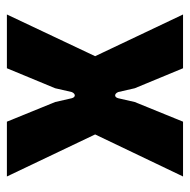

<svg xmlns="http://www.w3.org/2000/svg" viewBox="-17 -534 551 557"><g transform="rotate(-90 258.5 -255.5)"><path d="M25 0H184L241 -140L252 -188C255 -200 265 -200 270 -188L281 -140L339 0H495L374 -255L495 -511H339L281 -371L270 -323C265 -311 255 -311 252 -323L241 -371L184 -511H25L147 -255Z"/></g></svg>

Font: Finlandica
Style: Bold
Weight: 700
Designer: Niklas Ekholm, Juho Hiilivirta, Jaakko Suomalainen
Foundry: Helsinki Type Studio
Version: Version 2.000;Glyphs 3.2 (3202)